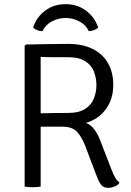

<svg xmlns="http://www.w3.org/2000/svg" viewBox="-20 -897 632 923"><path d="M524.5 -488Q524.5 -443 508.5 -406.2Q492.5 -369.5 463 -343.8Q433.5 -318 393 -306Q416 -298.5 433 -275.5Q450 -252.5 460.5 -225.5L512.5 -90.5Q525 -57.5 533.8 -43Q542.5 -28.5 554.5 -19Q546.5 -6 530.5 0Q514.5 6 501.5 6Q478.5 6 467.5 -7Q456.5 -20 447 -44.5L389.5 -196.5Q374.5 -235.5 352 -261.8Q329.5 -288 279 -288H143.5V-351Q167 -352 195.5 -352.8Q224 -353.5 253 -353.8Q282 -354 306 -354Q361 -354 391 -374.5Q421 -395 432.2 -425.8Q443.5 -456.5 443.5 -488Q443.5 -520.5 432.2 -551.2Q421 -582 391 -602Q361 -622 306 -622Q289.5 -622 265.8 -622Q242 -622 217.8 -622.2Q193.5 -622.5 175.5 -623V0Q167 1.5 157 2.2Q147 3 136 3Q126 3 116 2.2Q106 1.5 98.5 0V-677L105 -683Q157 -684 208 -685Q259 -686 307 -686Q376.5 -686 425 -662Q473.5 -638 499 -593.8Q524.5 -549.5 524.5 -488ZM452 -764.5Q443.5 -756 431.2 -751.8Q419 -747.5 407 -747Q393.5 -777 362 -793.8Q330.5 -810.5 295.5 -810.5Q260.5 -810.5 229 -793.8Q197.5 -777 184 -747Q172 -747.5 159.8 -751.8Q147.5 -756 139 -764.5Q156 -815.5 197.5 -846.2Q239 -877 295.5 -877Q351 -877 393 -846.2Q435 -815.5 452 -764.5Z"/></svg>

Font: Signika
Style: Regular
Weight: 300
Designer: Anna Giedry
Foundry: Anna Giedry
Version: Version 2.000